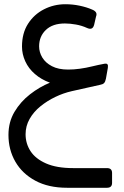

<svg xmlns="http://www.w3.org/2000/svg" viewBox="-20 -538 586 908"><path d="M297 350Q209 350 147 316.5Q85 283 52.5 226.5Q20 170 20 100Q20 39 48.5 -9Q77 -57 122 -92Q167 -127 216 -147Q175 -162 145 -188Q115 -214 99.5 -248Q84 -282 84 -318Q84 -381 112.5 -425.5Q141 -470 188 -494Q235 -518 289 -518Q324 -518 357 -511Q390 -504 415 -493Q428 -488 433.5 -480Q439 -472 434 -459L425 -420Q421 -406 412.5 -403Q404 -400 391 -406Q367 -417 339 -422Q311 -427 287 -427Q229 -427 197 -396.5Q165 -366 165 -319Q165 -291 180 -266Q195 -241 225.5 -225Q256 -209 302 -209Q329 -209 358 -213Q387 -217 415.5 -224Q444 -231 471 -236Q484 -239 488 -234Q492 -229 490 -217L481 -166Q478 -151 472 -145Q466 -139 454 -137L320 -107Q280 -98 241.5 -79.5Q203 -61 171 -35Q139 -9 120 24.5Q101 58 101 97Q101 141 124.5 177Q148 213 198 235Q248 257 326 257H486Q510 257 510 280V327Q510 350 486 350Z"/></svg>

Font: RubikRegular
Style: Regular
Weight: 400
Designer: Hubert and Fischer
Foundry: Hubert and Fischer
Version: Version 2.300;gftools[0.9.30]